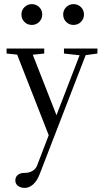

<svg xmlns="http://www.w3.org/2000/svg" viewBox="-20 -652 506 941"><path d="M85 -581.1Q85 -602.1 99.9 -616.9Q114.7 -631.8 135.7 -631.8Q157.2 -631.8 172.1 -617.2Q187 -602.5 187 -581.1Q187 -559.6 172.1 -544.7Q157.2 -529.8 135.7 -529.8Q114.3 -529.8 99.6 -544.7Q85 -559.6 85 -581.1ZM289.6 -581.1Q289.6 -602.1 304.4 -616.9Q319.3 -631.8 340.3 -631.8Q361.8 -631.8 376.7 -617.2Q391.6 -602.5 391.6 -581.1Q391.6 -559.6 376.7 -544.7Q361.8 -529.8 340.3 -529.8Q318.8 -529.8 304.2 -544.7Q289.6 -559.6 289.6 -581.1ZM101.1 269Q81.5 269 68.4 259Q55.2 249 55.2 232.9Q55.2 215.3 67.1 205.3Q79.1 195.3 101.1 195.3Q124 195.3 139.9 185.3Q155.8 175.3 161.6 159.7L218.8 10.7L64 -384.3L12.2 -389.6V-414.1H196.8V-389.6L140.6 -383.8L256.8 -87.4L370.1 -381.3L293.5 -389.6V-414.1H457.5V-389.6L399.9 -381.8L174.3 201.7Q161.6 234.9 142.1 252Q122.6 269 101.1 269Z"/></svg>

Font: Elstob 18pt
Style: Regular
Weight: 400
Designer: Peter S. Baker
Version: Version 1.015